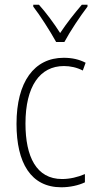

<svg xmlns="http://www.w3.org/2000/svg" viewBox="-20 -784 406 814"><path d="M218 -606H253C277 -651 319 -714 351 -756V-764H327C292 -723 263 -686 235 -644C209 -685 174 -732 145 -764H121V-756C149 -720 192 -653 218 -606ZM240 10C276 10 313 2 340 -11V-46C310 -33 276 -25 243 -25C134 -25 88 -120 88 -260C88 -418 149 -504 251 -504C278 -504 306 -498 331 -485L343 -518C316 -532 286 -539 250 -539C125 -539 50 -437 50 -259C50 -93 111 10 240 10Z"/></svg>

Font: Noto Sans Hebrew Condensed ExtraLight
Style: Regular
Weight: 200
Width: 3
Designer: Monotype Design Team
Foundry: Monotype Imaging Inc.
Version: Version 2.004